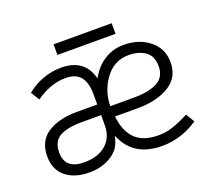

<svg xmlns="http://www.w3.org/2000/svg" viewBox="-110 -767 1012 919"><g transform="rotate(-20 395.5 -307.5)"><path d="M34 -131Q34 -210 91.5 -246.5Q149 -283 239 -283H344V-336Q344 -393 320 -424Q296 -454 243 -454Q204 -454 164.5 -439.5Q125 -425 92 -400L65 -444Q100 -474 146.5 -491Q193 -508 240 -508Q298 -508 333 -484Q373 -458 388 -400Q416 -451 456 -477Q501 -508 559 -508Q638 -508 690.5 -465.5Q743 -423 743 -354Q743 -276 680 -238Q617 -200 521 -200H404Q413 -121 453.5 -82.5Q494 -44 570 -44Q609 -44 644.5 -56Q680 -68 727 -92L753 -48Q667 10 569 10Q485 10 433 -30Q393 -61 372 -114Q367 -89 356 -66.5Q345 -44 317 -24Q268 10 198 10Q124 10 79 -26.5Q34 -63 34 -131ZM683 -355Q683 -407 649.5 -430.5Q616 -454 565 -454Q490 -454 444 -390Q400 -328 400 -254H521Q597 -254 640 -277Q683 -300 683 -355ZM344 -177V-229H247Q171 -229 132.5 -207Q94 -185 94 -129Q94 -44 192 -44Q262 -44 303 -79.5Q344 -115 344 -177ZM246 -625H542V-571H246Z"/></g></svg>

Font: Bellota Text
Style: Regular
Weight: 400
Designer: Kemie Guaida
Foundry: Kemie Guaida
Version: Version 4.001